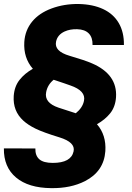

<svg xmlns="http://www.w3.org/2000/svg" viewBox="-30 -741 671 974"><path d="M558.6 -248Q555.2 -199.2 529.3 -166.7Q503.4 -134.3 461.9 -110.8Q509.8 -55.7 504.4 25.9Q497.1 128.4 401.4 177.7Q328.6 214.8 230 213.4Q114.3 212.4 51.3 159.4Q-11.7 106.4 -10.3 11.7L149.4 12.2Q148.4 48.3 169.4 66.9Q190.4 85.4 237.8 85.4Q330.6 85.4 343.3 26.9Q353.5 -19 271.5 -44.2Q189.5 -69.3 150.9 -88.1Q112.3 -106.9 87.9 -129.4Q34.7 -178.2 39.6 -253.9Q43 -302.7 69.3 -335.9Q95.7 -369.1 136.7 -392.1Q88.4 -447.3 93.3 -528.3Q97.2 -587.4 132.8 -631.1Q168.5 -674.8 231.9 -698.2Q295.4 -721.7 369.1 -720.7Q441.4 -719.2 493.4 -694.8Q545.4 -670.4 572.5 -624Q599.6 -577.6 598.6 -512.7H439.5Q440.4 -550.8 420.4 -571.3Q400.4 -591.8 361.3 -592.8Q325.7 -593.8 298.3 -581.5Q261.7 -564.9 254.4 -529.8Q244.1 -481 322.8 -458Q401.4 -435.1 437 -419.4Q565.9 -363.8 558.6 -248ZM295.9 -318.4 242.2 -336.4Q211.4 -311.5 204.1 -273.4Q193.4 -219.7 267.1 -194.8L354.5 -166.5Q389.2 -194.8 396 -229.5Q406.7 -280.3 326.7 -307.6Z"/></svg>

Font: TypoPRO Roboto
Style: Italic
Weight: 900
Italic angle: -12°
Designer: Google
Version: Version 2.136; 2016